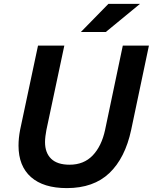

<svg xmlns="http://www.w3.org/2000/svg" viewBox="-20 -949 784 985"><path d="M83 -282 175 -715H310L218 -282Q215 -267 213 -250Q211 -233 211 -220Q211 -165 242.5 -134.5Q274 -104 337 -104Q410 -104 455.5 -151.5Q501 -199 519 -282L610 -715H744L653 -283Q622 -138 541 -61Q460 16 323 16Q203 16 139 -40.5Q75 -97 75 -202Q75 -221 77 -241Q79 -261 83 -282ZM395 -785 536 -929H698L523 -785Z"/></svg>

Font: Wix Madefor Text
Style: Bold Italic
Weight: 700
Italic angle: -12°
Designer: Dalton Maag Ltd
Foundry: Dalton Maag Ltd
Version: Version 3.100